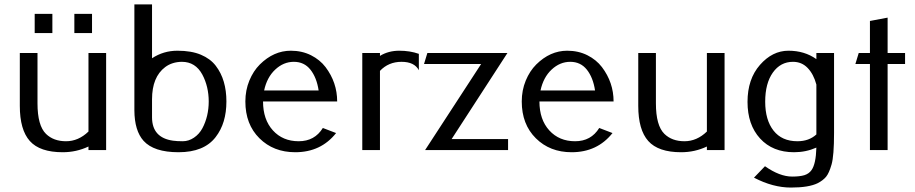

<svg xmlns="http://www.w3.org/2000/svg" viewBox="-20 -680 4147 870"><path d="M69.8 0ZM397 -530.3ZM316.9 -617.2H397V-530.3H316.9ZM137.2 -617.2H217.3V-530.3H137.2ZM380.9 -84V-439.9H460.9V0H380.9V-16.1Q326.2 9.8 264.2 9.8Q160.6 9.8 115.2 -41Q69.8 -91.8 69.8 -200.2V-439.9H149.9V-211.9Q149.9 -110.8 188.5 -73.2Q222.7 -40 279.1 -40Q335.4 -40 380.9 -84Z M668.9 -416Q720.7 -450.2 783.9 -450.2Q847.2 -450.2 890.1 -432.1Q933.1 -414.1 957.8 -381.8Q982.4 -349.6 994.1 -309.3Q1005.9 -269 1005.9 -220.2Q1005.9 -171.4 993.9 -131.1Q981.9 -90.8 957 -58.6Q904.3 9.8 789.1 9.8Q677.2 9.8 630.4 -42Q589.4 -87.9 588.9 -180.2V-660.2H668.9ZM668.9 -230V-147.9Q669.4 -55.7 764.2 -42.5Q781.7 -40 808.3 -40Q835 -40 858.9 -56.2Q882.8 -72.3 897 -98.6Q911.1 -125 918.5 -156Q925.8 -187 925.8 -220.2Q925.8 -253.4 918.5 -284.4Q911.1 -315.4 897 -341.8Q865.7 -399.9 804.2 -399.9Q759.8 -399.4 728.5 -376Q668.9 -331.1 668.9 -230Z M1502.9 -77.1Q1434.1 9.8 1317.9 9.8Q1219.2 9.8 1155.5 -53.5Q1091.8 -116.7 1091.8 -220.2Q1091.8 -271 1109.9 -314.9Q1127.9 -358.4 1157.2 -387.7Q1220.2 -450.2 1297.9 -450.2Q1348.1 -450.2 1389.2 -429.7Q1429.7 -409.2 1455.1 -376Q1507.8 -306.2 1507.8 -220.2H1171.9Q1171.9 -138.2 1216.6 -89.1Q1261.2 -40 1333.5 -40Q1405.8 -40 1442.9 -100.1ZM1176.8 -270H1423.8Q1415 -328.6 1386.7 -364.3Q1358.4 -399.9 1311.5 -399.9Q1264.6 -399.9 1227.1 -364.7Q1189.5 -329.6 1176.8 -270Z M1877.9 -361.8Q1857.9 -399.9 1799.3 -399.9Q1740.7 -399.9 1701.7 -358.9V0H1621.6V-439.9H1701.7V-426.8Q1740.2 -450.2 1789.1 -450.2Q1837.9 -450.2 1877.9 -436Z M2160.2 -390.1H1901.4L1916.5 -439.9H2279.3L2026.4 -49.8H2282.2V0H1906.2Z M2755.4 -77.1Q2686.5 9.8 2570.3 9.8Q2471.7 9.8 2408 -53.5Q2344.2 -116.7 2344.2 -220.2Q2344.2 -271 2362.3 -314.9Q2380.4 -358.4 2409.7 -387.7Q2472.7 -450.2 2550.3 -450.2Q2600.6 -450.2 2641.6 -429.7Q2682.1 -409.2 2707.5 -376Q2760.3 -306.2 2760.3 -220.2H2424.3Q2424.3 -138.2 2469 -89.1Q2513.7 -40 2585.9 -40Q2658.2 -40 2695.3 -100.1ZM2429.2 -270H2676.3Q2667.5 -328.6 2639.2 -364.3Q2610.8 -399.9 2564 -399.9Q2517.1 -399.9 2479.5 -364.7Q2441.9 -329.6 2429.2 -270Z M3183.1 -84V-439.9H3263.2V0H3183.1V-16.1Q3128.4 9.8 3066.4 9.8Q2962.9 9.8 2917.5 -41Q2872.1 -91.8 2872.1 -200.2V-439.9H2952.1V-211.9Q2952.1 -110.8 2990.7 -73.2Q3024.9 -40 3081.3 -40Q3137.7 -40 3183.1 -84Z M3759.3 -439.9V-78.1Q3759.3 26.4 3748 65.4Q3736.8 104.5 3723.1 121.1Q3709 137.7 3685.5 149.9Q3645 169.9 3563.7 169.9Q3482.4 169.9 3396.5 125L3446.3 73.2Q3513.2 120.1 3569.3 120.1Q3604 120.1 3624.8 113.8Q3645.5 107.4 3657.2 90.8Q3677.2 63 3679.2 -11.2Q3631.8 9.8 3578.1 9.8Q3481 9.8 3424.1 -52.5Q3367.2 -114.7 3367.2 -218.3Q3367.2 -321.8 3423.6 -386Q3480 -450.2 3552.7 -450.2Q3625.5 -450.2 3679.2 -412.1V-439.9ZM3679.2 -70.8V-296.9Q3666.5 -344.2 3639.6 -372.1Q3612.8 -399.9 3573.2 -399.9Q3516.6 -399.9 3481.9 -351.1Q3447.3 -302.2 3447.3 -219.2Q3447.3 -136.2 3485.1 -88.1Q3522.9 -40 3593.3 -40Q3645.5 -40 3679.2 -70.8Z M4002 -390.1V0H3921.9V-390.1H3856L3871.1 -439.9H3921.9V-585L4002 -600.1V-439.9H4081.1V-390.1Z"/></svg>

Font: Pfennig
Style: Medium
Weight: 500
Version: Version 20120410 ; ttfautohint (v0.8)